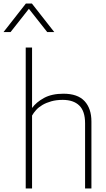

<svg xmlns="http://www.w3.org/2000/svg" viewBox="-77 -1070 600 1090"><path d="M442 0H406V-370Q406 -439 373 -471Q340 -503 279 -503Q243 -503 214.5 -495Q186 -487 164.5 -474.5Q143 -462 128.5 -446Q114 -430 105 -414V0H69V-800H105V-457Q129 -490 173 -514Q217 -538 283 -538Q364 -538 403 -496Q442 -454 442 -380ZM231 -888H191L87 -1020L-17 -888H-57L70 -1050H104Z"/></svg>

Font: Tanohe Sans ExtraLight
Style: Regular
Weight: 250
Designer: Village Type and Design LLC & Cristiano Sobral
Foundry: Cooper Hewitt Smithsonian Design Museum
Version: Version 1.00;May 30, 2020;FontCreator 12.0.0.2522 64-bit; tt